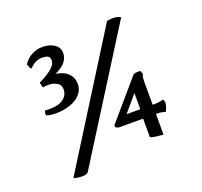

<svg xmlns="http://www.w3.org/2000/svg" viewBox="-128 -820 1091 1039"><g transform="rotate(-20 417.0 -300.0)"><path d="M132 -481Q139 -485 156 -493.5Q173 -502 190.5 -514Q208 -526 221 -541Q234 -556 234 -573Q234 -593 221 -598.5Q208 -604 188 -604Q167 -604 148 -593.5Q129 -583 118 -569Q112 -569 107.5 -579.5Q103 -590 100 -597Q106 -607 115.5 -617.5Q125 -628 139 -637Q153 -646 171 -652Q189 -658 212 -658Q250 -658 278 -640Q306 -622 306 -589Q306 -531 229 -497Q246 -494 263 -488Q280 -482 293.5 -470.5Q307 -459 315 -442.5Q323 -426 323 -404Q323 -377 309 -356.5Q295 -336 272 -322.5Q249 -309 219.5 -302Q190 -295 159 -295Q140 -295 125 -297.5Q110 -300 105 -303Q101 -306 103 -318Q105 -330 109 -330Q120 -329 127 -329Q134 -329 140 -329Q186 -329 213.5 -349.5Q241 -370 241 -404Q241 -430 219.5 -442Q198 -454 174 -454Q166 -454 157 -453.5Q148 -453 140 -451Q137 -457 134.5 -468Q132 -479 132 -481ZM588 -670Q591 -671 601 -672.5Q611 -674 623 -674Q635 -674 647 -671.5Q659 -669 667 -663L210 63Q206 69 196.5 71.5Q187 74 174.5 74Q162 74 149 72Q136 70 126 67ZM718 -99Q703 -104 693 -105.5Q683 -107 665 -107V12Q650 11 627 8.5Q604 6 591 0V-107H454Q451 -107 446 -108.5Q441 -110 437 -112.5Q433 -115 432 -119Q431 -123 434 -128L623 -348Q630 -354 641.5 -354.5Q653 -355 664 -355Q667 -350 669.5 -344.5Q672 -339 672 -334Q665 -322 665 -292V-160H677Q692 -160 705.5 -162Q719 -164 726 -168Q729 -164 731.5 -159Q734 -154 734 -151Q734 -137 729 -122.5Q724 -108 718 -99ZM594 -253 515 -160H594Z"/></g></svg>

Font: Lusitana
Style: Bold
Weight: 700
Designer: Ana Paula Megda
Foundry: Ana Paula Megda
Version: Version 1.000; ttfautohint (v1.1) -l 8 -r 50 -G 200 -x 14 -D